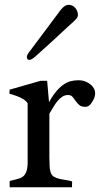

<svg xmlns="http://www.w3.org/2000/svg" viewBox="-20 -787 430 807"><path d="M96.2 -353Q82.5 -376 19.5 -393.1L20.5 -410.2L150.4 -447.3H178.2L186 -357.4Q226.6 -431.2 275.4 -445.3Q292 -449.7 308.8 -449.7Q325.7 -449.7 338.4 -444.8Q351.1 -439.9 360.4 -432.1Q379.9 -415.5 379.9 -396Q379.9 -380.9 372.1 -366.7Q357.4 -337.9 339.6 -337.9Q321.8 -337.9 313 -345.7Q304.2 -353.5 297.9 -362.8Q291.5 -372.1 284.9 -379.9Q278.3 -387.7 265.6 -387.7Q252.9 -387.7 241.9 -380.6Q231 -373.5 221.7 -362.3Q212.4 -351.1 204.1 -336.9Q195.8 -322.8 187.5 -309.1V-127.4Q187.5 -82 191.7 -66.4Q195.8 -50.8 205.8 -44.7Q215.8 -38.6 229.2 -35.4Q242.7 -32.2 257.3 -30.3Q272 -28.3 283.2 -24.4L282.7 -9.3V0H21Q20.5 -2 20.5 -5.9V-22.9Q20.5 -25.4 21 -26.4Q37.6 -31.2 51.5 -34.2Q65.4 -37.1 75.2 -43.9Q96.2 -58.1 96.2 -105ZM104 -535.2Q92.8 -535.2 92.8 -547.9Q92.8 -555.2 103 -568.8Q113.3 -582.5 132.6 -608.2Q151.9 -633.8 171.4 -660.2Q221.7 -727.5 233.4 -743.2Q251 -766.6 268.1 -766.6Q292 -766.6 304.2 -741.2Q307.6 -733.9 307.6 -723.4Q307.6 -712.9 293.2 -700Q278.8 -687 253.9 -664.1Q229 -641.1 204.6 -618.2Q148.9 -567.4 130.6 -551.3Q112.3 -535.2 104 -535.2Z"/></svg>

Font: RadleyRegular
Style: Regular
Weight: 400
Designer: vernon adams
Foundry: vernon adams
Version: Version 1.000;PS 001.001;hotconv 1.0.56